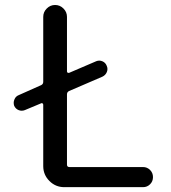

<svg xmlns="http://www.w3.org/2000/svg" viewBox="-20 -775 691 774"><path d="M368.2 -528.3Q380.9 -533.2 393.1 -527.8Q405.3 -522.5 410.2 -509.8Q416 -497.1 410.6 -484.4Q405.3 -471.7 392.6 -465.8L258.8 -408.2Q250 -404.3 250 -394.5V-111.3Q250 -101.6 259.8 -101.6H556.6Q573.2 -101.6 585 -89.8Q596.7 -78.1 596.7 -61Q596.7 -43.9 585 -32.2Q573.2 -20.5 556.6 -20.5H239.3Q204.1 -20.5 179.2 -45.4Q154.3 -70.3 154.3 -105.5V-352.5Q154.3 -356.4 151.4 -358.4Q148.4 -360.4 145.5 -358.4L80.1 -331.1Q67.4 -326.2 55.2 -331.1Q43 -335.9 37.1 -348.6Q35.2 -354.5 35.2 -360.8Q35.2 -367.2 38.1 -374Q43 -386.7 55.7 -391.6L145.5 -431.6Q154.3 -435.5 154.3 -445.3V-707Q154.3 -726.6 168.5 -740.7Q182.6 -754.9 202.1 -754.9Q221.7 -754.9 235.8 -740.7Q250 -726.6 250 -707V-487.3Q250 -483.4 252.9 -481.9Q255.9 -480.5 258.8 -481.4Z"/></svg>

Font: Gen Jyuu GothicX Regular
Style: Regular
Weight: 400
Designer: [Source Han Sans]
Ryoko NISHIZUKA  (kana & ideographs); Paul D. Hunt (Latin, Greek & Cyrillic); Wenlong ZHANG  (bopomofo
Version: Version 1.002.20150607